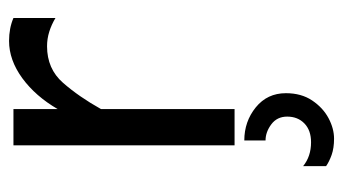

<svg xmlns="http://www.w3.org/2000/svg" viewBox="-187 -351 758 424"><g transform="rotate(-90 192.0 -139.0)"><path d="M83 0V-488.3H163.1V0ZM163.1 -294.9V-390.6Q191.4 -439.5 231.4 -468.8Q271.5 -498 313.5 -498Q341.8 -498 364.3 -488.3V-395.5Q349.6 -404.3 334 -409.2Q318.4 -414.1 301.8 -414.1Q252 -414.1 221.2 -378.9Q190.4 -343.8 163.1 -294.9ZM97.7 219.7Q77.1 219.7 62 214.4Q46.9 209 37.1 202.1V151.4Q58.6 168.9 89.8 168.9Q116.2 168.9 131.3 154.3Q146.5 139.6 146.5 116.2Q146.5 93.8 129.4 81.1Q112.3 68.4 93.8 68.4V21.5Q135.7 21.5 167 46.9Q198.2 72.3 198.2 113.3Q198.2 147.5 182.1 171.4Q166 195.3 143.1 207.5Q120.1 219.7 97.7 219.7Z"/></g></svg>

Font: Sen
Style: Regular
Weight: 400
Designer: Kosal Sen, Philatype
Foundry: Philatype
Version: Version 2.000;gftools[0.9.31]